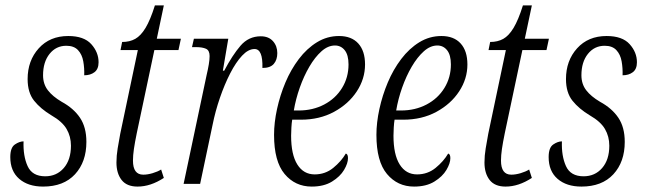

<svg xmlns="http://www.w3.org/2000/svg" viewBox="-20 -679 2380 709"><path d="M139 10Q84 10 51 -18.5Q18 -47 18 -99Q18 -134 35 -145.5Q52 -157 67 -157Q65 -103 82 -65.5Q99 -28 147 -28Q189 -28 215.5 -58.5Q242 -89 242 -141Q242 -175 226 -202.5Q210 -230 170 -253Q130 -277 106 -307Q82 -337 82 -387Q82 -455 123 -500.5Q164 -546 232 -546Q290 -546 317 -516Q344 -486 344 -449Q344 -424 329 -412.5Q314 -401 291 -401Q292 -427 287.5 -452.5Q283 -478 268 -494Q253 -510 225 -510Q187 -510 163 -480Q139 -450 139 -401Q139 -369 156.5 -346Q174 -323 208 -303Q252 -279 275.5 -244Q299 -209 299 -155Q299 -81 257 -35.5Q215 10 139 10Z M488 10Q448 10 429 -14.5Q410 -39 410 -79Q410 -104 414.5 -131Q419 -158 424 -185L489 -494H425L431 -524Q459 -524 479.5 -535.5Q500 -547 517.5 -576Q535 -605 552 -659H585L559 -536H648L639 -494H550L485 -187Q478 -153 474.5 -129Q471 -105 471 -86Q471 -34 509 -34Q525 -34 543.5 -39.5Q562 -45 575 -53L585 -22Q536 10 488 10Z M743 -402Q748 -423 751 -441Q754 -459 754 -472Q754 -493 740.5 -499Q727 -505 704 -505H689L696 -536H823L803 -418H808Q838 -475 868 -510Q898 -545 943 -545Q972 -545 988 -527Q1004 -509 1004 -483Q1004 -458 991 -443Q978 -428 949 -428Q951 -498 920 -498Q897 -498 874 -473.5Q851 -449 830 -408Q809 -367 792 -317.5Q775 -268 765 -218L719 0H658Z M1131 10Q1070 10 1031 -36.5Q992 -83 992 -181Q992 -226 1003 -276.5Q1014 -327 1034 -374.5Q1054 -422 1083.5 -461Q1113 -500 1150.5 -523Q1188 -546 1232 -546Q1278 -546 1303 -518.5Q1328 -491 1328 -441Q1328 -388 1297.5 -341.5Q1267 -295 1213.5 -266Q1160 -237 1091 -237H1059Q1057 -225 1056 -207.5Q1055 -190 1055 -178Q1055 -108 1078 -71.5Q1101 -35 1142 -35Q1181 -35 1210.5 -59Q1240 -83 1257 -112Q1265 -110 1265 -95Q1265 -76 1250.5 -51.5Q1236 -27 1206 -8.5Q1176 10 1131 10ZM1083 -271Q1135 -271 1177 -293Q1219 -315 1243 -354Q1267 -393 1267 -441Q1267 -476 1253 -493.5Q1239 -511 1217 -511Q1191 -511 1167 -489.5Q1143 -468 1122.5 -433Q1102 -398 1087 -355.5Q1072 -313 1065 -271Z M1509 10Q1448 10 1409 -36.5Q1370 -83 1370 -181Q1370 -226 1381 -276.5Q1392 -327 1412 -374.5Q1432 -422 1461.5 -461Q1491 -500 1528.5 -523Q1566 -546 1610 -546Q1656 -546 1681 -518.5Q1706 -491 1706 -441Q1706 -388 1675.5 -341.5Q1645 -295 1591.5 -266Q1538 -237 1469 -237H1437Q1435 -225 1434 -207.5Q1433 -190 1433 -178Q1433 -108 1456 -71.5Q1479 -35 1520 -35Q1559 -35 1588.5 -59Q1618 -83 1635 -112Q1643 -110 1643 -95Q1643 -76 1628.5 -51.5Q1614 -27 1584 -8.5Q1554 10 1509 10ZM1461 -271Q1513 -271 1555 -293Q1597 -315 1621 -354Q1645 -393 1645 -441Q1645 -476 1631 -493.5Q1617 -511 1595 -511Q1569 -511 1545 -489.5Q1521 -468 1500.5 -433Q1480 -398 1465 -355.5Q1450 -313 1443 -271Z M1847 10Q1807 10 1788 -14.5Q1769 -39 1769 -79Q1769 -104 1773.5 -131Q1778 -158 1783 -185L1848 -494H1784L1790 -524Q1818 -524 1838.5 -535.5Q1859 -547 1876.5 -576Q1894 -605 1911 -659H1944L1918 -536H2007L1998 -494H1909L1844 -187Q1837 -153 1833.5 -129Q1830 -105 1830 -86Q1830 -34 1868 -34Q1884 -34 1902.5 -39.5Q1921 -45 1934 -53L1944 -22Q1895 10 1847 10Z M2127 10Q2072 10 2039 -18.5Q2006 -47 2006 -99Q2006 -134 2023 -145.5Q2040 -157 2055 -157Q2053 -103 2070 -65.5Q2087 -28 2135 -28Q2177 -28 2203.5 -58.5Q2230 -89 2230 -141Q2230 -175 2214 -202.5Q2198 -230 2158 -253Q2118 -277 2094 -307Q2070 -337 2070 -387Q2070 -455 2111 -500.5Q2152 -546 2220 -546Q2278 -546 2305 -516Q2332 -486 2332 -449Q2332 -424 2317 -412.5Q2302 -401 2279 -401Q2280 -427 2275.5 -452.5Q2271 -478 2256 -494Q2241 -510 2213 -510Q2175 -510 2151 -480Q2127 -450 2127 -401Q2127 -369 2144.5 -346Q2162 -323 2196 -303Q2240 -279 2263.5 -244Q2287 -209 2287 -155Q2287 -81 2245 -35.5Q2203 10 2127 10Z"/></svg>

Font: Noto Serif ExtraCondensed Light
Style: Italic
Weight: 300
Width: 2
Italic angle: -12°
Designer: Monotype Design Team
Foundry: Monotype Imaging Inc.
Version: Version 2.014; ttfautohint (v1.8.4.7-5d5b)